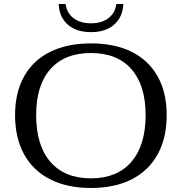

<svg xmlns="http://www.w3.org/2000/svg" viewBox="-20 -926 905 956"><path d="M55 -353Q55 -465 100 -545.5Q145 -626 230 -668Q315 -710 433 -710Q551 -710 635.5 -668Q720 -626 765 -545.5Q810 -465 810 -353Q810 -239 765 -157.5Q720 -76 635.5 -33Q551 10 433 10Q315 10 230 -33Q145 -76 100 -157.5Q55 -239 55 -353ZM705 -353Q705 -501 634.5 -581.5Q564 -662 433 -662Q302 -662 231 -582Q160 -502 160 -353Q160 -202 231 -120Q302 -38 433 -38Q563 -38 634 -120Q705 -202 705 -353ZM272 -906H307Q312 -862 345.5 -836Q379 -810 433 -810Q487 -810 520.5 -836Q554 -862 559 -906H594Q591 -841 548.5 -803.5Q506 -766 433 -766Q360 -766 317.5 -803.5Q275 -841 272 -906Z"/></svg>

Font: Fahkwang
Style: Regular
Weight: 400
Version: Version 1.000; ttfautohint (v1.6)